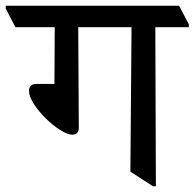

<svg xmlns="http://www.w3.org/2000/svg" viewBox="-48 -640 679 670"><path d="M611 -545H494L496 10H486L407 -41L411 -545H225L227 -195Q227 -170 204 -170Q188 -170 162.5 -186Q137 -202 112 -226.5Q87 -251 70 -277.5Q53 -304 53 -324Q53 -333 59 -340Q65 -347 78 -347H142L143 -545H6L-28 -610V-620H577L611 -555Z"/></svg>

Font: Tiro Devanagari Hindi
Style: Regular
Weight: 400
Designer: Devanagari: John Hudson & Fiona Ross. Latin: John Hudson.
Foundry: Tiro Typeworks Ltd.
Version: Version 1.52